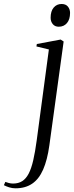

<svg xmlns="http://www.w3.org/2000/svg" viewBox="-145 -716 380 988"><path d="M109 32Q98.5 107.5 77 156.5Q55.5 205.5 20.5 229.2Q-14.5 253 -65 253Q-82 253 -97.8 248Q-113.5 243 -125 237L-117.5 220Q-110 223 -99.2 225.8Q-88.5 228.5 -78 228.5Q-50 228.5 -30.5 216Q-11 203.5 2.8 177Q16.5 150.5 26.2 108Q36 65.5 44 5.5L106.5 -461.5L42.5 -477L44.5 -489.5L167 -512.5L182.5 -502.5ZM157.5 -578.5Q137.5 -578.5 126.5 -592Q115.5 -605.5 115.5 -624.5Q115.5 -658.5 131.2 -677Q147 -695.5 172 -695.5Q193.5 -695.5 204.5 -682Q215.5 -668.5 215.5 -649.5Q215.5 -616 199.5 -597.2Q183.5 -578.5 157.5 -578.5Z"/></svg>

Font: Merriweather 144pt Light
Style: Italic
Weight: 300
Italic angle: -7.8°
Version: Version 2.101